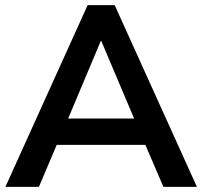

<svg xmlns="http://www.w3.org/2000/svg" viewBox="-20 -725 784 745"><path d="M1 0 320 -705H425L744 0H614L529 -198L583 -163H161L215 -198L131 0ZM371 -566 231 -233 205 -265H539L514 -233L373 -566Z"/></svg>

Font: Nunito Sans 12pt ExtraLight 12pt
Style: Bold
Weight: 700
Version: Version 3.101;gftools[0.9.27]